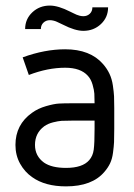

<svg xmlns="http://www.w3.org/2000/svg" viewBox="-20 -660 478 686"><path d="M277.8 -549.8Q248 -549.8 205.1 -571.8Q202.1 -573.2 194.3 -576.9Q186.5 -580.6 182.4 -582.5Q178.2 -584.5 171.4 -586.2Q164.6 -587.9 158.2 -587.9Q144.5 -587.9 135.3 -579.1Q126 -570.3 126 -556.2H69.8Q69.8 -591.8 95.5 -616Q121.1 -640.1 158.2 -640.1Q188 -640.1 231 -618.2Q233.9 -616.7 241.7 -613Q249.5 -609.4 253.7 -607.4Q257.8 -605.5 264.6 -603.8Q271.5 -602.1 277.8 -602.1Q291.5 -602.1 300.8 -610.8Q310.1 -619.6 310.1 -633.8H366.2Q366.2 -598.1 340.6 -574Q314.9 -549.8 277.8 -549.8ZM388.2 -200.2Q388.2 -168 387.5 -152.3Q386.7 -136.7 383.8 -114.5Q380.9 -92.3 373.3 -76.4Q365.7 -60.5 353 -45.9Q309.1 5.9 215.8 5.9Q141.1 5.9 95.2 -26.9Q68.4 -45.4 51.8 -75.2Q35.2 -105 35.2 -142.1Q35.2 -214.8 94.2 -256.8Q115.7 -272.5 144.5 -280.8Q173.3 -289.1 190.7 -290Q208 -291 235.8 -291H317.9Q317.9 -312.5 317.1 -325.2Q316.4 -337.9 310.8 -357.4Q305.2 -377 293.9 -389.2Q268.1 -418 212.9 -418Q150.4 -418 83 -392.1L61 -455.1Q140.1 -483.9 212.9 -483.9Q302.2 -483.9 348.1 -431.2Q362.3 -415 371.1 -396.5Q379.9 -377.9 383.3 -354.5Q386.7 -331.1 387.5 -315.9Q388.2 -300.8 388.2 -273.9ZM317.9 -200.2V-229H235.8Q212.9 -229 200.4 -228.3Q188 -227.5 169.7 -222.9Q151.4 -218.3 138.2 -209Q105 -184.6 105 -142.1Q105 -102.5 137.2 -79.1Q164.6 -60.1 215.8 -60.1Q274.9 -60.1 298.8 -87.9Q312 -103 314.9 -125.5Q317.9 -147.9 317.9 -200.2Z"/></svg>

Font: Gidolinya
Style: Regular
Weight: 400
Version: Version 1.0.3